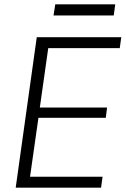

<svg xmlns="http://www.w3.org/2000/svg" viewBox="-20 -873 584 893"><path d="M105 -51H457L450 0H53L151 -700H544L537 -649H190L210 -689L162 -350L151 -373H478L472 -325H144L162 -348L114 -11ZM516 -853 509 -801H229L237 -853Z"/></svg>

Font: Pathway Extreme 28pt ExtraLight
Style: Italic
Weight: 250
Italic angle: -8°
Designer: Eduardo Rodriguez Tunni
Foundry: Eduardo Rodriguez Tunni
Version: Version 1.001;gftools[0.9.26]